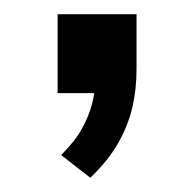

<svg xmlns="http://www.w3.org/2000/svg" viewBox="-20 -131 273 270"><path d="M107 119 66 87Q86 67 95.5 49.5Q105 32 109.5 15Q114 -2 114 -20L134 0H61V-111H172V-34Q172 -5 166 20.5Q160 46 146 70.5Q132 95 107 119Z"/></svg>

Font: Nunito Sans 12pt ExtraLight 12pt Medium
Style: Regular
Weight: 500
Version: Version 3.101;gftools[0.9.27]